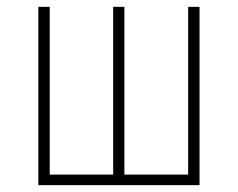

<svg xmlns="http://www.w3.org/2000/svg" viewBox="-20 -540 694 560"><path d="M562 -520V0H91.8V-520H125V-30.8H310.1V-520H342.8V-30.8H528.8V-520Z"/></svg>

Font: Fira Sans Compressed UltraLight
Style: Regular
Weight: 200
Width: 1
Designer: Carrois Corporate & Edenspiekermann AG
Foundry: Carrois Corporate GbR & Edenspiekermann AG
Version: Version 4.203;PS 004.203;hotconv 1.0.88;makeotf.lib2.5.64775